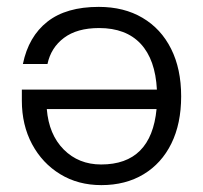

<svg xmlns="http://www.w3.org/2000/svg" viewBox="-20 -530 590 558"><path d="M506.5 -250Q506.5 -170.5 478 -112.8Q449.5 -55 397.2 -23.5Q345 8 274.5 8Q207 8 155 -23.8Q103 -55.5 73.2 -111Q43.5 -166.5 43.5 -237.5V-269.5H436Q431.5 -357 388.8 -402.8Q346 -448.5 268 -448.5Q204 -448.5 166 -420Q128 -391.5 118 -344H46.5Q63 -424 117.8 -467Q172.5 -510 267 -510Q340.5 -510 394.2 -478.2Q448 -446.5 477.2 -388.2Q506.5 -330 506.5 -250ZM274 -52Q419.5 -52 435 -213H116Q122 -139 165.2 -95.5Q208.5 -52 274 -52Z"/></svg>

Font: Overused Grotesk Book
Style: Regular
Weight: 375
Version: Version 0.004